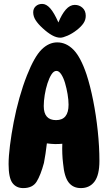

<svg xmlns="http://www.w3.org/2000/svg" viewBox="-20 -956 553 983"><path d="M99 7Q63 7 43.5 -19.5Q24 -46 24 -116Q24 -155 31 -211Q38 -267 50 -330Q62 -393 79.5 -455Q97 -517 118 -570Q156 -666 193 -702.5Q230 -739 273 -739Q319 -739 356 -701.5Q393 -664 423 -575Q442 -517 457 -441.5Q472 -366 480.5 -285.5Q489 -205 489 -132Q489 -60 464 -26.5Q439 7 394 7Q354 7 331.5 -22Q309 -51 303 -119Q300 -143 299 -169Q298 -195 299 -220Q261 -216 220 -222Q217 -194 213 -169Q209 -144 205 -122Q188 -59 167.5 -26Q147 7 99 7ZM267 -341Q331 -341 331 -420Q331 -444 326 -474Q321 -504 313 -531Q305 -558 293.5 -575.5Q282 -593 269 -593Q255 -593 243.5 -575Q232 -557 223 -529Q214 -501 209 -470Q204 -439 204 -413Q204 -341 267 -341ZM289 -763Q269 -763 246.5 -775.5Q224 -788 198 -812Q175 -833 162.5 -852.5Q150 -872 150 -893Q150 -912 163 -924Q176 -936 196 -936Q217 -936 237 -913.5Q257 -891 279 -841Q296 -883 317 -907Q338 -931 363 -931Q386 -931 402.5 -916Q419 -901 419 -875Q419 -854 407 -836.5Q395 -819 373 -802Q350 -784 326 -773.5Q302 -763 289 -763Z"/></svg>

Font: DynaPuff Condensed Medium
Style: Regular
Weight: 500
Width: 3
Designer: Toshi Omagari, Jennifer Daniel
Foundry: Google Fonts
Version: Version 2.000; ttfautohint (v1.8.4.7-5d5b)